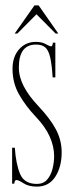

<svg xmlns="http://www.w3.org/2000/svg" viewBox="-20 -682 271 713"><path d="M117 11Q86.5 11 67.8 -1.2Q49 -13.5 40.5 -13.5Q34.5 -13.5 33 0H25V-133.5H35Q39 -73.5 54.5 -36.2Q70 1 117 1Q141 1 155 -15Q169 -31 175 -55Q181 -79 181 -102.5Q181 -138 164.5 -175Q148 -212 111 -250.5Q76 -287.5 51.2 -330.5Q26.5 -373.5 26.5 -426.5Q26.5 -471 50.8 -498.8Q75 -526.5 113.5 -526.5Q135.5 -526.5 149.8 -518.2Q164 -510 170 -510Q175 -510 176.5 -523.5H185.5V-394.5H175.5Q172.5 -444 166 -470.5Q159.5 -497 147.2 -506.8Q135 -516.5 113.5 -516.5Q50 -516.5 50 -431.5Q50 -396.5 68.5 -361Q87 -325.5 122.5 -288Q166 -242 187.5 -201.8Q209 -161.5 209 -116.5Q209 -62 185.2 -25.5Q161.5 11 117 11ZM34.5 -557.5 108 -662H123.5L196.5 -557.5H186.5L115.5 -629L44.5 -557.5Z"/></svg>

Font: Imbue 100pt Thin
Style: Regular
Weight: 100
Designer: Tyler Finck
Foundry: Etcetera Type Company
Version: Version 1.102; ttfautohint (v1.8.3)